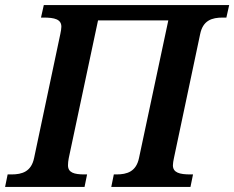

<svg xmlns="http://www.w3.org/2000/svg" viewBox="-45 -734 920 754"><path d="M-25 0H287L297 -49H287C246 -49 222 -56 222 -85C222 -92 223 -104 225 -113L340 -654H616L501 -114C490 -60 454 -49 412 -49H402L392 0H703L713 -49H703C660 -49 634 -56 634 -85C634 -92 636 -104 638 -113L741 -600C752 -654 787 -665 830 -665H844L855 -714H127L116 -665H126C170 -665 196 -658 196 -629C196 -622 194 -610 192 -601L89 -114C78 -60 42 -49 0 -49H-15Z"/></svg>

Font: Noto Serif SemiBold
Style: Italic
Weight: 600
Italic angle: -12°
Designer: Monotype Design Team
Foundry: Monotype Imaging Inc.
Version: Version 2.014